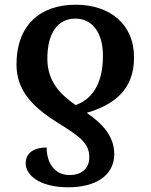

<svg xmlns="http://www.w3.org/2000/svg" viewBox="-20 -566 639 815"><path d="M301 -546C150 -546 50 -458 50 -293C50 -178 122 -109 231 -41C324 16 359 45 359 102C359 143 333 177 275 177C213 177 178 127 178 60C124 60 89 83 89 128C89 174 143 229 270 229C383 229 465 181 465 88C465 12 414 -42 348 -87C463 -121 549 -184 549 -322C549 -465 445 -546 301 -546ZM300 -487C374 -487 417 -424 417 -330C417 -196 360 -141 301 -120C239 -163 181 -218 181 -317C181 -425 224 -487 300 -487Z"/></svg>

Font: Noto Serif Semi
Style: Regular
Weight: 600
Designer: Monotype Design Team
Foundry: Monotype Imaging Inc.
Version: Version 1.002